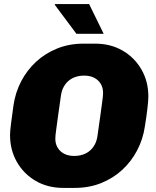

<svg xmlns="http://www.w3.org/2000/svg" viewBox="-20 -907 759 937"><path d="M289 10Q213 10 154.5 -24Q96 -58 62.5 -116.5Q29 -175 29 -248Q29 -266 34 -305.5Q39 -345 46 -394Q55 -456 83.5 -510.5Q112 -565 156.5 -606Q201 -647 259.5 -670.5Q318 -694 388 -694H444Q520 -694 578.5 -660Q637 -626 670.5 -567.5Q704 -509 704 -436Q704 -417 699.5 -378Q695 -339 687 -290Q678 -228 649.5 -173.5Q621 -119 576.5 -78Q532 -37 473.5 -13.5Q415 10 345 10ZM342 -146Q365 -146 384.5 -152.5Q404 -159 419 -172Q434 -185 443.5 -203.5Q453 -222 456 -246Q465 -307 470 -345Q475 -383 478 -404Q481 -425 482 -436Q483 -447 483 -454Q483 -479 471.5 -498Q460 -517 439.5 -527.5Q419 -538 391 -538Q368 -538 348.5 -531.5Q329 -525 314 -512Q299 -499 289.5 -480.5Q280 -462 277 -438Q268 -377 263 -339Q258 -301 255 -280Q252 -259 251 -248Q250 -237 250 -230Q250 -205 261.5 -186Q273 -167 293.5 -156.5Q314 -146 342 -146ZM353 -742 247 -884 249 -887H415L486 -742Z"/></svg>

Font: Chivo Medium Black
Style: Italic
Weight: 900
Italic angle: -8.05°
Version: Version 2.002